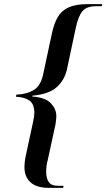

<svg xmlns="http://www.w3.org/2000/svg" viewBox="-20 -780 514 927"><path d="M216 127Q157 127 127.5 100.5Q98 74 98 26Q98 15 99.5 1.5Q101 -12 106 -35L140 -193Q143 -208 144.5 -218.5Q146 -229 146 -236Q145 -279 121.5 -295Q98 -311 57 -313L59 -323Q110 -325 144.5 -346.5Q179 -368 190 -429L230 -616Q240 -664 258 -696Q276 -728 310.5 -744Q345 -760 403 -760H474L471 -750H443Q398 -750 378 -726Q358 -702 346 -646L303 -444Q291 -392 253 -358.5Q215 -325 136 -318V-314Q201 -309 226.5 -280.5Q252 -252 252 -220Q252 -210 250.5 -200Q249 -190 248 -180L210 -5Q206 9 204.5 22.5Q203 36 203 50Q203 81 215.5 99Q228 117 258 117H287L285 127Z"/></svg>

Font: Noto Serif Display SemiCondensed Medium
Style: Italic
Weight: 500
Width: 4
Italic angle: -12°
Designer: Monotype Design Team
Foundry: Monotype Imaging Inc.
Version: Version 2.009